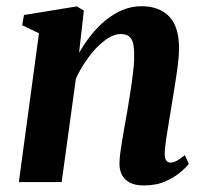

<svg xmlns="http://www.w3.org/2000/svg" viewBox="-20 -570 639 601"><path d="M227.5 -404.5Q244 -433.5 264.8 -459.8Q285.5 -486 310.5 -506.5Q335.5 -527 363.8 -538.8Q392 -550.5 423.5 -550.5Q478 -550.5 509.2 -518.8Q540.5 -487 540.5 -417.5Q540.5 -397.5 536.8 -367.8Q533 -338 527.8 -305.5Q522.5 -273 518 -245Q514 -219 509 -190.2Q504 -161.5 500.2 -135.2Q496.5 -109 495.5 -90.5Q495.5 -73 500.8 -67Q506 -61 513 -61Q521.5 -61 532.2 -66.2Q543 -71.5 558.5 -84.5L571 -57Q564 -47.5 545.5 -31.5Q527 -15.5 498.2 -2.5Q469.5 10.5 430.5 10.5Q402.5 10.5 385.5 1.2Q368.5 -8 361 -23.8Q353.5 -39.5 354 -59.5Q354 -71 356.2 -89.2Q358.5 -107.5 362.2 -129.5Q366 -151.5 370 -174.8Q374 -198 378 -219.5Q381.5 -241.5 385.5 -265.5Q389.5 -289.5 392.8 -313.2Q396 -337 398.2 -358.8Q400.5 -380.5 400 -398.5Q400 -423 395.8 -437.2Q391.5 -451.5 382.2 -457.5Q373 -463.5 357.5 -463.5Q340 -463.5 320.8 -452Q301.5 -440.5 282.5 -420.8Q263.5 -401 246.8 -376Q230 -351 217.5 -323.5L173 0H39L102 -466L49.5 -491L55 -523L220.5 -550L242.5 -537Z"/></svg>

Font: Merriweather 60pt
Style: Bold Italic
Weight: 700
Italic angle: -7.8°
Version: Version 2.101